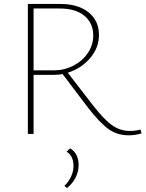

<svg xmlns="http://www.w3.org/2000/svg" viewBox="-20 -678 737 972"><path d="M697 -3Q665 7 631 7Q574 7 529.5 -24.5Q485 -56 424 -135L297 -303Q277 -299 251 -299H150V0H121V-658H284Q376 -658 428.5 -615.5Q481 -573 481 -501Q481 -436 436 -383.5Q391 -331 323 -310L449 -147Q506 -73 547.5 -44Q589 -15 637 -15Q665 -15 691 -22ZM254 -322Q306 -322 351.5 -345.5Q397 -369 424.5 -409.5Q452 -450 452 -498Q452 -561 407.5 -598Q363 -635 282 -635H150V-322ZM378 158Q378 191 362.5 221.5Q347 252 319 274L306 263Q327 243 339.5 216.5Q352 190 352 163Q352 110 317 90L335 73Q378 99 378 158Z"/></svg>

Font: Ysabeau SC Extralight
Style: Regular
Weight: 200
Designer: Christian Thalmann (Catharsis Fonts)
Version: Version 0.003